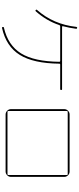

<svg xmlns="http://www.w3.org/2000/svg" viewBox="580 -1400 839 2040"><g transform="rotate(90 1000.0 -380.5)"><path d="M927 -620Q937 -620 937 -610Q937 -600 927 -600H665Q657 -600 657 -591Q654 -316 564 -171Q474 -26 278 18Q269 20 267 10Q265 0 274 -2Q462 -45 548 -184.5Q634 -324 637 -591Q637 -600 628 -600H259Q251 -600 247 -591Q202 -455 101 -341Q93 -334 87 -340Q79 -348 86 -354Q239 -527 266 -771Q268 -782 277 -780Q288 -778 286 -768Q277 -697 259 -629Q257 -620 265 -620Z M1160 -671V-48Q1160 -40 1169 -40H1832Q1840 -40 1840 -48V-671Q1840 -680 1832 -680H1169Q1160 -680 1160 -671ZM1197 -20Q1174 -20 1157 -37Q1140 -54 1140 -77V-643Q1140 -666 1157 -683Q1174 -700 1197 -700H1803Q1826 -700 1843 -683Q1860 -666 1860 -643V-77Q1860 -54 1843 -37Q1826 -20 1803 -20Z"/></g></svg>

Font: Rounded Mplus 1c Thin
Style: Regular
Weight: 250
Version: Version 1.059.20150529